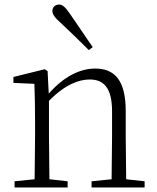

<svg xmlns="http://www.w3.org/2000/svg" viewBox="-20 -823 691 843"><path d="M387 -616C353 -667 317 -718 286 -764C266 -793 254 -803 239 -803C224 -803 210 -793 210 -775C210 -761 219 -747 246 -723C284 -688 327 -646 370 -603ZM469 0H615V-27L534 -36L532 -226V-335C532 -471 483 -522 398 -522C333 -522 262 -489 194 -412L189 -511L176 -519L39 -485V-459L131 -455C133 -405 134 -350 134 -281V-226L132 -36L44 -27V0H277V-27L197 -36L195 -226V-380C267 -454 329 -474 374 -474C435 -474 472 -438 472 -334V-226L470 -36L382 -27V0Z"/></svg>

Font: Noto Serif TC ExtraLight
Style: Regular
Weight: 200
Designer: Ryoko NISHIZUKA 西塚涼子 (kana & ideographs); Frank Grießhammer (Latin, Greek & Cyrillic); Wenlong ZHANG 张文龙 (bopomofo); San
Foundry: Adobe
Version: Version 2.001;hotconv 1.1.0;makeotfexe 2.6.0